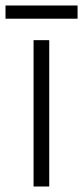

<svg xmlns="http://www.w3.org/2000/svg" viewBox="-40 -678 302 698"><path d="M139 0H82V-532H139ZM242 -658V-610H-20V-658Z"/></svg>

Font: Noto Sans Display Light
Style: Regular
Weight: 300
Designer: Monotype Design Team
Foundry: Monotype Imaging Inc.
Version: Version 2.003